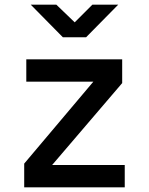

<svg xmlns="http://www.w3.org/2000/svg" viewBox="-20 -805 640 825"><path d="M84 0V-102L381 -454H93V-550H505V-448L204 -96H516V0ZM250 -645 112 -785H222L301 -709L377 -785H488L350 -645Z"/></svg>

Font: Tiny SemiBold
Style: Regular
Weight: 600
Designer: Philipp Nurullin, Konstantin Bulenkov
Foundry: JetBrains
Version: Version 2.251; ttfautohint (v1.8.4.7-5d5b)